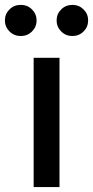

<svg xmlns="http://www.w3.org/2000/svg" viewBox="-75 -756 376 776"><path d="M61 0V-522.5H165.5V0ZM217.3 -610.4Q190.9 -610.4 172.4 -628.9Q153.8 -647.5 153.8 -673.3Q153.8 -699.7 172.4 -718Q190.9 -736.3 217.8 -736.3Q244.1 -736.3 262.7 -718Q281.2 -699.7 281.2 -673.3Q281.2 -647 262.7 -628.7Q244.1 -610.4 217.3 -610.4ZM8.8 -610.4Q-18.1 -610.4 -36.6 -628.9Q-55.2 -647.5 -55.2 -673.3Q-55.2 -699.7 -36.6 -718Q-18.1 -736.3 8.8 -736.3Q35.6 -736.3 54.2 -718Q72.8 -699.7 72.8 -673.3Q72.8 -647 54.2 -628.7Q35.6 -610.4 8.8 -610.4Z"/></svg>

Font: Inter 28pt Medium
Style: Regular
Weight: 500
Designer: Rasmus Andersson
Foundry: rsms
Version: Version 4.001;git-66647c0bb